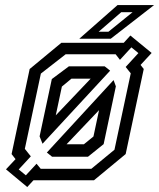

<svg xmlns="http://www.w3.org/2000/svg" viewBox="-20 -708 625 754"><path d="M87 26.5 3.5 -43 41 -83 25.5 -103 96.5 -437 221 -540H463.5H466L492 -568.5L575.5 -500L532 -453L544.5 -437L473.5 -103L349 0H111.5L109 2.5ZM241.5 -141.5H309.5L347 -172L369 -275.5ZM81.5 -19.5 123.5 -65 140 -45H338.5L429.5 -120L493.5 -420L473.5 -445L523.5 -499.5L496 -522L451 -473L434 -495H238L140.5 -419L77.5 -123.5L101 -94L53.5 -42.5ZM184.5 -92.5 164 -109 426 -393.5 435 -369 387 -142 325.5 -92.5ZM147 -143.5 135.5 -172.5 183.5 -397.5 250.5 -447.5H391L412.5 -430.5ZM199 -255 336 -399H260.5L223 -368ZM291.5 -556 441.5 -688H585L415 -556ZM367.5 -583.5H406L500.5 -660H456Z"/></svg>

Font: Tourney Medium
Style: Italic
Weight: 500
Italic angle: -12°
Version: Version 1.015